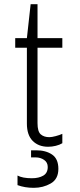

<svg xmlns="http://www.w3.org/2000/svg" viewBox="-20 -694 386 921"><path d="M160 -674V-511H279V-465H160V-103Q160 -63 175.5 -49.5Q191 -36 217 -36Q228 -36 247 -41Q266 -46 279 -52V-7Q266 1 247.5 5.5Q229 10 211 10Q165 10 137 -18Q109 -46 109 -101V-465H53V-511H109L127 -674ZM133 161Q166 161 187.5 148.5Q209 136 209 107Q209 85 191.5 73Q174 61 151 61H129V27H154Q200 27 230 47.5Q260 68 260 116Q260 165 223.5 186Q187 207 142 207Q99 207 64 194V148Q88 161 133 161Z"/></svg>

Font: Chivo Thin
Style: Regular
Weight: 100
Designer: Hector Gatti
Foundry: Omnibus-Type
Version: Version 1.007